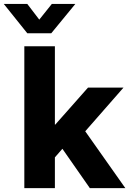

<svg xmlns="http://www.w3.org/2000/svg" viewBox="-76 -965 663 985"><path d="M48.8 0H205.6V-157.7L244.1 -201.7L384.8 0H566.9L361.3 -291.5L557.6 -515.6H375.5L207.5 -325.7H205.6V-727.5H48.8ZM64 -944.8H-56.2V-944.3L64 -794.4H187L310.1 -944.3V-944.8H189.9L125.5 -864.3Z"/></svg>

Font: Raveo Display
Style: Bold
Weight: 700
Designer: Jakub Foglar, Rasmus Andersson (Inter)
Foundry: Jakubfoglar.com
Version: Version 1.100;Glyphs 3.2.3 (3260)